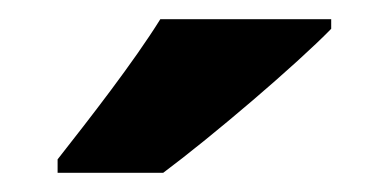

<svg xmlns="http://www.w3.org/2000/svg" viewBox="-20 -786 405 200"><path d="M325 -756V-766H147C119 -721 73 -662 40 -620V-606H150C201 -644 289 -719 325 -756Z"/></svg>

Font: Noto Sans Lao Looped SemiCondensed ExtraBold
Style: Regular
Weight: 800
Width: 4
Designer: Mark Frömberg, Ben Mitchell
Foundry: The Fontpad Ltd
Version: Version 1.002